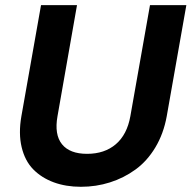

<svg xmlns="http://www.w3.org/2000/svg" viewBox="-20 -718 743 745"><path d="M63 -267.1 139.2 -698.2H278.8L203.1 -267.1Q190.4 -195.8 220.5 -158.4Q250.5 -121.1 317.9 -121.1Q385.7 -121.1 429.4 -158.4Q473.1 -195.8 485.8 -267.1L562 -698.2H703.1L627 -267.1Q614.7 -199.2 582.8 -146Q550.8 -92.8 505.6 -60.1Q460.4 -27.3 406.7 -10.3Q353 6.8 293.9 6.8Q235.8 6.8 188.7 -10.5Q141.6 -27.8 109.1 -60.8Q76.7 -93.8 64 -147Q51.3 -200.2 63 -267.1Z"/></svg>

Font: SVN-Poppins SemiBold
Style: Italic
Weight: 600
Italic angle: -10°
Designer: Ninad Kale (Devanagari), Jonny Pinhorn (Latin)
Foundry: Indian Type Foundry
Version: Version 3.002 2017